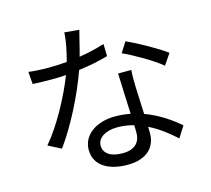

<svg xmlns="http://www.w3.org/2000/svg" viewBox="-117 -939 1234 1124"><g transform="rotate(-15 500.0 -376.5)"><path d="M928 -524C881 -560 768 -624 696 -656L657 -594C723 -564 830 -503 883 -458ZM568 -674C518 -658 466 -646 414 -638C430 -695 443 -755 453 -791L364 -799C362 -746 348 -683 333 -628C295 -625 258 -623 223 -623C180 -623 138 -625 101 -630L107 -555C144 -553 185 -552 222 -552C251 -552 280 -553 309 -555C264 -439 180 -281 97 -185L175 -145C254 -252 342 -424 391 -564C456 -572 518 -585 570 -600ZM620 -121C620 -72 593 -27 512 -27C435 -27 398 -58 398 -104C398 -149 446 -182 519 -182C554 -182 588 -177 619 -168C620 -150 620 -134 620 -121ZM606 -485C608 -416 613 -319 616 -238C587 -244 555 -247 522 -247C410 -247 324 -188 324 -97C324 1 413 46 522 46C644 46 696 -19 696 -98C696 -109 696 -123 695 -138C759 -107 812 -63 854 -25L897 -93C846 -137 777 -186 692 -217C690 -277 686 -342 685 -378C684 -415 683 -444 686 -485Z"/></g></svg>

Font: Squished Noto Sans CJK JP Regular
Style: Regular
Weight: 400
Designer: Ryoko NISHIZUKA (kana & ideographs); Paul D. Hunt (Latin, Greek & Cyrillic); Wenlong ZHANG (bopomofo); Sandoll Communica
Foundry: Adobe Systems Incorporated
Version: Version 1.004;PS 1.004;hotconv 1.0.82;makeotf.lib2.5.63406